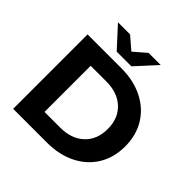

<svg xmlns="http://www.w3.org/2000/svg" viewBox="-226 -1089 1277 1277"><g transform="rotate(45 413.0 -450.0)"><path d="M83 -700H401Q515 -700 602.5 -656.5Q690 -613 738.5 -534Q787 -455 787 -350Q787 -245 738.5 -166Q690 -87 602.5 -43.5Q515 0 401 0H83ZM393 -133Q498 -133 560.5 -191.5Q623 -250 623 -350Q623 -450 560.5 -508.5Q498 -567 393 -567H245V-133ZM571 -900 439 -756H301L169 -900H283L370 -825L457 -900Z"/></g></svg>

Font: Montserrat Alternates
Style: Bold
Weight: 700
Designer: Julieta Ulanovsky
Foundry: Julieta Ulanovsky
Version: Version 7.200